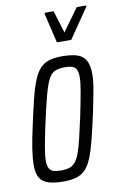

<svg xmlns="http://www.w3.org/2000/svg" viewBox="-83 -761 516 817"><g transform="rotate(-10 175.0 -352.5)"><path d="M125 8Q85 8 59.5 0Q34 -8 22.5 -27.5Q11 -47 11 -83Q11 -112 17.5 -154Q24 -196 37 -253Q51 -318 62.5 -364Q74 -410 86.5 -440Q99 -470 115 -487Q131 -504 154 -511Q177 -518 210 -518Q251 -518 276 -509.5Q301 -501 312.5 -479.5Q324 -458 324 -420Q324 -392 316.5 -351Q309 -310 297 -253Q283 -189 271.5 -144Q260 -99 248 -69.5Q236 -40 220 -23Q204 -6 181 1Q158 8 125 8ZM122 -40Q143 -40 157.5 -44.5Q172 -49 183 -61.5Q194 -74 203 -98Q212 -122 221 -160Q230 -198 242 -253Q255 -316 262 -355.5Q269 -395 269 -418Q269 -439 263 -450.5Q257 -462 245 -466Q233 -470 214 -470Q187 -470 170.5 -462.5Q154 -455 142.5 -433Q131 -411 119.5 -368Q108 -325 92 -253Q79 -193 72 -154Q65 -115 65 -91Q65 -71 71 -59.5Q77 -48 89.5 -44Q102 -40 122 -40ZM199 -580 169 -707 170 -713H208L238 -616L308 -713H350L348 -707L261 -580Z"/></g></svg>

Font: Saira UltraCondensed
Style: Italic
Weight: 400
Width: 1
Italic angle: -12°
Designer: Hector Gatti with collaboration of the Omnibus-Type team
Foundry: Omnibus-Type
Version: Version 1.101